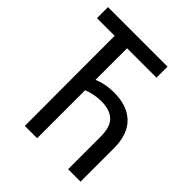

<svg xmlns="http://www.w3.org/2000/svg" viewBox="-198 -837 960 960"><g transform="rotate(45 281.5 -357.0)"><path d="M136 0 135 -636H10V-714H431V-636H223V-413Q274 -434 333 -434Q427 -434 478.5 -384Q530 -334 530 -236V0H442V-230Q442 -301 410 -329.5Q378 -358 319 -358Q269 -358 223 -339V0Z"/></g></svg>

Font: Noto Sans Mono SemiCondensed
Style: Regular
Weight: 400
Width: 4
Designer: Monotype Design Team
Foundry: Monotype Imaging Inc.
Version: Version 2.014